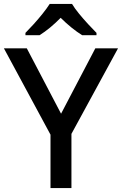

<svg xmlns="http://www.w3.org/2000/svg" viewBox="-20 -1054 623 981"><path d="M292 -473 467 -807H583L345 -370V-93H238V-366L0 -807H117ZM348 -1034Q361 -1012 383.5 -984.5Q406 -957 430.5 -930.5Q455 -904 473 -886V-874H400Q374 -890 345.5 -913Q317 -936 290 -963Q236 -908 182 -874H110V-886Q129 -905 152.5 -931Q176 -957 198 -984.5Q220 -1012 234 -1034Z"/></svg>

Font: Noto Sans Telugu UI Medium
Style: Regular
Weight: 500
Designer: Jelle Bosma - Monotype Design Team
Foundry: Monotype Imaging Inc.
Version: Version 2.005; ttfautohint (v1.8.4.7-5d5b)